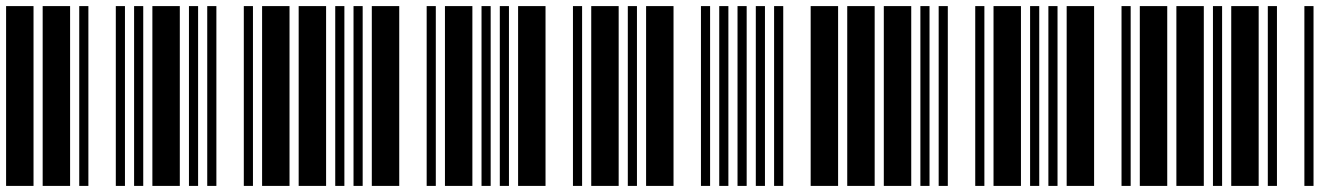

<svg xmlns="http://www.w3.org/2000/svg" viewBox="-20 -610 4360 630"><path d="M0 0V-590H90V0ZM120 0V-590H210V0ZM240 0V-590H270V0ZM360 0V-590H390V0ZM420 0V-590H450V0Z M480 0V-590H570V0ZM600 0V-590H630V0ZM660 0V-590H690V0ZM780 0V-590H810V0ZM840 0V-590H930V0Z M960 0V-590H1050V0ZM1080 0V-590H1110V0ZM1140 0V-590H1170V0ZM1200 0V-590H1290V0ZM1380 0V-590H1410V0Z M1440 0V-590H1530V0ZM1560 0V-590H1590V0ZM1620 0V-590H1650V0ZM1680 0V-590H1770V0ZM1860 0V-590H1890V0Z M1920 0V-590H2010V0ZM2040 0V-590H2070V0ZM2100 0V-590H2190V0ZM2280 0V-590H2310V0ZM2340 0V-590H2370V0Z M2400 0V-590H2430V0ZM2460 0V-590H2490V0ZM2520 0V-590H2550V0ZM2640 0V-590H2730V0ZM2760 0V-590H2850V0Z M2880 0V-590H2970V0ZM3000 0V-590H3030V0ZM3060 0V-590H3090V0ZM3180 0V-590H3210V0ZM3240 0V-590H3330V0Z M3360 0V-590H3390V0ZM3420 0V-590H3450V0ZM3480 0V-590H3570V0ZM3660 0V-590H3690V0ZM3720 0V-590H3810V0Z M3840 0V-590H3930V0ZM3960 0V-590H3990V0ZM4020 0V-590H4110V0ZM4140 0V-590H4170V0ZM4260 0V-590H4290V0Z"/></svg>

Font: Libre Barcode 39
Style: Regular
Weight: 400
Version: Version 1.005; ttfautohint (v1.8.3)